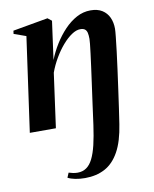

<svg xmlns="http://www.w3.org/2000/svg" viewBox="-86 -581 722 899"><g transform="rotate(-10 275.0 -131.5)"><path d="M245.5 253.5Q220.5 253.5 199.2 249.2Q178 245 164 237.5L173.5 215Q182.5 218 193.5 220.2Q204.5 222.5 215.5 222.5Q239.5 222.5 257.2 210.2Q275 198 287.8 172.5Q300.5 147 309.8 108.2Q319 69.5 326.5 16Q334 -40 340.8 -89.5Q347.5 -139 353.5 -181.2Q359.5 -223.5 364 -258Q368.5 -292.5 371.8 -318.2Q375 -344 376.8 -361Q378.5 -378 378.5 -385Q378.5 -402.5 375.8 -414Q373 -425.5 365.5 -431.2Q358 -437 343.5 -437Q324.5 -437 302.5 -422.2Q280.5 -407.5 258.5 -382Q236.5 -356.5 217.8 -324.5Q199 -292.5 186.5 -258L151 0H27L90 -449L32.5 -469.5L34.5 -484.5L201.5 -514L220.5 -499L195.5 -316.5Q210 -353.5 231.8 -388.8Q253.5 -424 280.8 -452.8Q308 -481.5 339.5 -498.5Q371 -515.5 406 -515.5Q439.5 -515.5 461.2 -501.8Q483 -488 493.8 -464.5Q504.5 -441 504.5 -411Q504.5 -400.5 501.5 -372.5Q498.5 -344.5 493.8 -305Q489 -265.5 482.8 -220Q476.5 -174.5 470.2 -128.2Q464 -82 457.8 -40.2Q451.5 1.5 447 32.5Q435 112.5 408 161.2Q381 210 340.2 231.8Q299.5 253.5 245.5 253.5Z"/></g></svg>

Font: Merriweather 144pt SemiBold
Style: Italic
Weight: 600
Italic angle: -7.8°
Version: Version 2.101